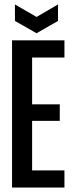

<svg xmlns="http://www.w3.org/2000/svg" viewBox="-20 -841 325 861"><path d="M34 0V-660H269V-583H124V-373H248V-299H124V-77H269V0ZM47 -821 144 -765 240 -821V-747L144 -692L47 -747Z"/></svg>

Font: Bricolage Grotesque 48pt Condensed
Style: Regular
Weight: 400
Width: 3
Designer: Mathieu Triay
Foundry: Atelier Triay
Version: Version 1.000; ttfautohint (v1.8.4.7-5d5b);gftools[0.9.32]